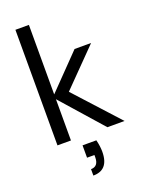

<svg xmlns="http://www.w3.org/2000/svg" viewBox="-174 -803 853 1124"><g transform="rotate(-20 252.0 -241.0)"><path d="M153 0V-257L380 0H487L239 -272L459 -496H356L153 -287V-720H69V0ZM206 238C267 238 303 204 303 124C303 103 300 78 293 50H207V127H253V141C253 179 237 198 206 198Z"/></g></svg>

Font: Rootstock Sans Body
Style: Regular
Weight: 400
Designer: Colophon Foundry, Jonny Pinhorn
Foundry: Colophon Foundry
Version: Version 1.200;FEAKit 1.0